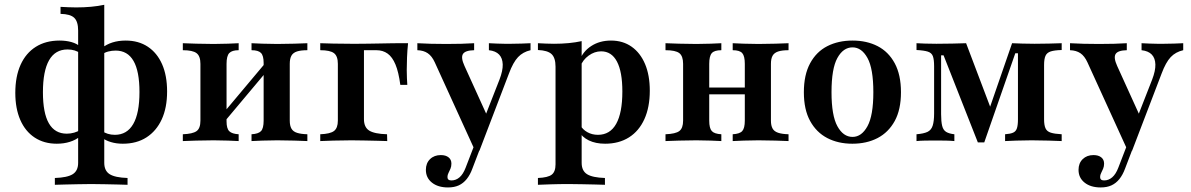

<svg xmlns="http://www.w3.org/2000/svg" viewBox="-20 -601 5074 818"><path d="M213.7 186.3V157.3Q266.9 155.6 289.9 141.1Q312.9 126.6 312.9 92.7V-471Q312.9 -508.9 296.4 -525Q279.8 -541.1 237.9 -541.9V-571.8Q254 -571 271 -570.2Q287.9 -569.4 304 -569.4Q337.9 -569.4 368.1 -572.2Q398.4 -575 424.2 -580.6V92.7Q424.2 126.6 447.2 141.1Q470.2 155.6 523.4 157.3V186.3Q507.3 185.5 482.3 185.1Q457.3 184.7 427.4 183.9Q397.6 183.1 368.5 183.1Q339.5 183.1 310.5 183.9Q281.5 184.7 256.5 185.1Q231.5 185.5 213.7 186.3ZM221.8 11.3Q167.7 11.3 127.8 -14.9Q87.9 -41.1 66.5 -89.9Q45.2 -138.7 45.2 -205.6Q45.2 -275 67.7 -325Q90.3 -375 132.7 -401.6Q175 -428.2 233.9 -428.2Q261.3 -428.2 284.3 -421.8Q307.3 -415.3 321.8 -402.4V-374.2Q312.1 -381.5 298.4 -385.9Q284.7 -390.3 267.7 -390.3Q215.3 -390.3 189.1 -344.4Q162.9 -298.4 162.9 -208.1Q162.9 -119.4 188.3 -75.4Q213.7 -31.5 264.5 -31.5Q280.6 -31.5 296 -35.9Q311.3 -40.3 321.8 -47.6V-20.2Q303.2 -4.8 277.8 3.2Q252.4 11.3 221.8 11.3ZM503.2 11.3Q475.8 11.3 452.8 4.4Q429.8 -2.4 414.5 -14.5L415.3 -42.7Q425 -35.5 439.1 -31Q453.2 -26.6 469.4 -26.6Q521 -26.6 547.6 -72.6Q574.2 -118.5 574.2 -208.9Q574.2 -297.6 548.8 -341.5Q523.4 -385.5 472.6 -385.5Q456.5 -385.5 441.1 -381.5Q425.8 -377.4 415.3 -369.4L414.5 -396.8Q433.9 -412.1 459.3 -420.2Q484.7 -428.2 515.3 -428.2Q570.2 -428.2 609.7 -402Q649.2 -375.8 670.6 -327.4Q691.9 -279 691.9 -211.3Q691.9 -141.9 669 -92.3Q646 -42.7 604 -15.7Q562.1 11.3 503.2 11.3Z M1051.6 0V-29Q1080.6 -30.6 1091.9 -42.3Q1103.2 -54 1103.2 -87.1V-333.1Q1103.2 -363.7 1091.9 -375.4Q1080.6 -387.1 1051.6 -387.1V-416.9Q1066.9 -416.1 1098 -414.9Q1129 -413.7 1161.3 -413.7Q1196.8 -413.7 1233.9 -414.9Q1271 -416.1 1289.5 -416.9V-387.1Q1262.1 -387.1 1245.6 -381.9Q1229 -376.6 1221.8 -364.1Q1214.5 -351.6 1214.5 -329V-87.1Q1214.5 -65.3 1221.8 -52.8Q1229 -40.3 1245.6 -35.1Q1262.1 -29.8 1289.5 -29V0Q1271 -0.8 1233.9 -2Q1196.8 -3.2 1161.3 -3.2Q1129 -3.2 1098 -2Q1066.9 -0.8 1051.6 0ZM758.9 0V-29Q800.8 -30.6 817.3 -42.3Q833.9 -54 833.9 -87.1V-329Q833.9 -362.1 817.3 -374.6Q800.8 -387.1 758.9 -387.1V-416.9Q778.2 -416.1 816.1 -414.9Q854 -413.7 890.3 -413.7Q921.8 -413.7 951.6 -414.9Q981.5 -416.1 996.8 -416.9V-387.1Q968.5 -387.1 956.9 -375Q945.2 -362.9 945.2 -329V-83.9Q945.2 -53.2 956.9 -41.9Q968.5 -30.6 996.8 -29V0Q981.5 -0.8 951.6 -2Q921.8 -3.2 890.3 -3.2Q854 -3.2 816.1 -2Q778.2 -0.8 758.9 0ZM934.7 -80.6 916.1 -100.8 1113.7 -336.3 1132.3 -316.1Z M1344.4 0V-29Q1387.1 -30.6 1403.2 -43.1Q1419.4 -55.6 1419.4 -87.1V-329Q1419.4 -362.1 1402.8 -374.6Q1386.3 -387.1 1344.4 -387.1V-416.9Q1362.9 -416.1 1400.4 -415.3Q1437.9 -414.5 1474.2 -414.5Q1486.3 -414.5 1506 -414.5Q1525.8 -414.5 1549.2 -414.9Q1572.6 -415.3 1596.4 -415.7Q1620.2 -416.1 1640.3 -416.5Q1660.5 -416.9 1671.8 -416.9H1718.5Q1715.3 -387.1 1714.1 -356.5Q1712.9 -325.8 1712.9 -302.4Q1712.9 -283.9 1713.7 -267.7Q1714.5 -251.6 1715.3 -239.5H1685.5Q1678.2 -294.4 1664.9 -326.2Q1651.6 -358.1 1631.5 -372.6Q1611.3 -387.1 1583.9 -387.1H1528.2L1530.6 -389.5V-93.5Q1530.6 -58.9 1552.8 -44.8Q1575 -30.6 1629 -29L1629.8 0Q1614.5 -0.8 1589.1 -1.2Q1563.7 -1.6 1534.3 -2.4Q1504.8 -3.2 1477.4 -3.2Q1437.1 -3.2 1400 -2Q1362.9 -0.8 1344.4 0Z M2004 41.1 1832.3 -335.5Q1820.2 -362.1 1802.4 -374.2Q1784.7 -386.3 1758.1 -387.1V-416.9Q1787.1 -415.3 1816.1 -414.5Q1845.2 -413.7 1881.5 -413.7Q1917.7 -413.7 1945.6 -414.5Q1973.4 -415.3 2000 -416.9V-387.1Q1962.1 -386.3 1952.4 -371Q1942.7 -355.6 1958.9 -320.2L2058.9 -100L2041.1 -91.1L2108.1 -262.1Q2122.6 -300 2121.8 -326.6Q2121 -353.2 2106.5 -368.5Q2091.9 -383.9 2062.9 -387.1V-416.9Q2081.5 -416.1 2097.6 -415.3Q2113.7 -414.5 2129 -414.5Q2144.4 -414.5 2158.9 -414.5Q2179 -414.5 2201.6 -415.3Q2224.2 -416.1 2240.3 -416.9V-387.1Q2208.1 -379.8 2187.1 -357.7Q2166.1 -335.5 2148.4 -287.9L2022.6 41.1ZM1888.7 197.6Q1846 197.6 1820.2 177Q1794.4 156.5 1794.4 122.6Q1794.4 94.4 1812.1 77Q1829.8 59.7 1858.1 59.7Q1879 59.7 1891.1 69.4Q1903.2 79 1903.2 96Q1903.2 108.1 1899.2 117.7Q1895.2 127.4 1890.7 135.9Q1886.3 144.4 1886.3 153.2Q1886.3 167.7 1903.2 167.7Q1922.6 167.7 1937.9 154.4Q1953.2 141.1 1963.7 113.7L2015.3 -20.2L2041.1 -9.7L1992.7 116.9Q1983.1 143.5 1968.5 161.7Q1954 179.8 1934.7 188.7Q1915.3 197.6 1888.7 197.6Z M2271.8 186.3V157.3Q2314.5 155.6 2330.6 143.1Q2346.8 130.6 2346.8 99.2V-316.9Q2346.8 -354.8 2329.8 -370.6Q2312.9 -386.3 2271.8 -387.9V-416.9Q2289.5 -416.1 2305.6 -415.3Q2321.8 -414.5 2340.3 -414.5Q2406.5 -414.5 2458.1 -425.8V92.7Q2458.1 126.6 2481 141.1Q2504 155.6 2557.3 157.3V186.3Q2541.9 185.5 2516.5 185.1Q2491.1 184.7 2461.3 183.9Q2431.5 183.1 2403.2 183.1Q2362.1 183.1 2326.2 184.3Q2290.3 185.5 2271.8 186.3ZM2558.1 11.3Q2517.7 11.3 2488.7 -2.8Q2459.7 -16.9 2446 -41.9L2451.6 -68.5Q2462.1 -49.2 2482.3 -37.9Q2502.4 -26.6 2527.4 -26.6Q2579 -26.6 2605.2 -73.4Q2631.5 -120.2 2631.5 -211.3Q2631.5 -295.2 2608.5 -338.7Q2585.5 -382.3 2541.1 -382.3Q2512.9 -382.3 2487.9 -364.1Q2462.9 -346 2452.4 -317.7L2449.2 -342.7Q2462.9 -381.5 2498.8 -404.8Q2534.7 -428.2 2583.1 -428.2Q2633.9 -428.2 2671 -402Q2708.1 -375.8 2728.2 -328.2Q2748.4 -280.6 2748.4 -214.5Q2748.4 -144.4 2725.4 -93.5Q2702.4 -42.7 2659.7 -15.7Q2616.9 11.3 2558.1 11.3Z M3101.6 0V-29Q3131.5 -30.6 3142.3 -42.7Q3153.2 -54.8 3153.2 -87.1V-329Q3153.2 -362.1 3142.3 -374.6Q3131.5 -387.1 3101.6 -387.1V-416.9Q3116.9 -416.1 3148 -414.9Q3179 -413.7 3211.3 -413.7Q3246.8 -413.7 3283.9 -414.9Q3321 -416.1 3339.5 -416.9V-387.1Q3311.3 -387.1 3294.8 -381.5Q3278.2 -375.8 3271.4 -363.3Q3264.5 -350.8 3264.5 -329V-87.1Q3264.5 -66.1 3271.4 -53.6Q3278.2 -41.1 3294.8 -35.5Q3311.3 -29.8 3339.5 -29V0Q3321 -0.8 3283.9 -2Q3246.8 -3.2 3211.3 -3.2Q3179 -3.2 3148 -2Q3116.9 -0.8 3101.6 0ZM2815.3 0V-29Q2858.1 -30.6 2874.2 -42.7Q2890.3 -54.8 2890.3 -87.1V-329Q2890.3 -362.1 2874.2 -374.6Q2858.1 -387.1 2815.3 -387.1V-416.9Q2834.7 -416.1 2872.6 -414.9Q2910.5 -413.7 2946.8 -413.7Q2978.2 -413.7 3008.1 -414.9Q3037.9 -416.1 3053.2 -416.9V-387.1Q3023.4 -387.1 3012.5 -374.6Q3001.6 -362.1 3001.6 -329V-87.1Q3001.6 -54.8 3012.5 -42.7Q3023.4 -30.6 3053.2 -29V0Q3037.9 -0.8 3008.1 -2Q2978.2 -3.2 2946.8 -3.2Q2910.5 -3.2 2872.6 -2Q2834.7 -0.8 2815.3 0ZM2958.1 -199.2V-228.2H3196.8V-199.2Z M3611.3 11.3Q3550.8 11.3 3504.4 -12.9Q3458.1 -37.1 3431.5 -85.5Q3404.8 -133.9 3404.8 -208.1Q3404.8 -282.3 3431.5 -331.5Q3458.1 -380.6 3504.8 -404.4Q3551.6 -428.2 3612.1 -428.2Q3672.6 -428.2 3719 -404.4Q3765.3 -380.6 3791.9 -331.5Q3818.5 -282.3 3818.5 -208.1Q3818.5 -133.9 3791.9 -85.5Q3765.3 -37.1 3719 -12.9Q3672.6 11.3 3611.3 11.3ZM3612.1 -17.7Q3650.8 -17.7 3675.8 -63.3Q3700.8 -108.9 3700.8 -208.1Q3700.8 -308.9 3675.8 -354Q3650.8 -399.2 3612.1 -399.2Q3572.6 -399.2 3547.6 -354Q3522.6 -308.9 3522.6 -208.1Q3522.6 -108.9 3547.6 -63.3Q3572.6 -17.7 3612.1 -17.7Z M4146 5.6 4000 -365.3H3989.5V-114.5Q3989.5 -83.1 3994 -64.9Q3998.4 -46.8 4010.9 -39.1Q4023.4 -31.5 4046 -29V0Q4029.8 -1.6 4009.3 -2Q3988.7 -2.4 3965.3 -2.4Q3941.9 -2.4 3920.6 -2Q3899.2 -1.6 3884.7 0V-29Q3915.3 -31.5 3931.5 -39.1Q3947.6 -46.8 3953.6 -65.7Q3959.7 -84.7 3959.7 -117.7V-318.5Q3959.7 -347.6 3954.4 -361.7Q3949.2 -375.8 3933.1 -381Q3916.9 -386.3 3884.7 -387.9V-416.9Q3898.4 -416.1 3921 -415.3Q3943.5 -414.5 3969.4 -414.5Q4005.6 -414.5 4037.5 -415.3Q4069.4 -416.1 4096 -416.9L4208.1 -121L4181.5 -97.6L4291.9 -416.9Q4311.3 -416.1 4336.3 -415.3Q4361.3 -414.5 4387.9 -414.5Q4416.9 -414.5 4448.8 -415.3Q4480.6 -416.1 4503.2 -416.9V-387.9Q4472.6 -387.1 4456.5 -381.9Q4440.3 -376.6 4434.3 -363.3Q4428.2 -350 4428.2 -324.2V-92.7Q4428.2 -67.7 4434.3 -54.4Q4440.3 -41.1 4456.5 -35.9Q4472.6 -30.6 4503.2 -29V0Q4482.3 -0.8 4447.6 -2Q4412.9 -3.2 4375 -3.2Q4341.1 -3.2 4310.1 -2Q4279 -0.8 4262.1 0V-29Q4284.7 -30.6 4296.4 -35.9Q4308.1 -41.1 4312.5 -54.4Q4316.9 -67.7 4316.9 -92.7V-374.2H4305.6L4173.4 5.6Z M4784.7 41.1 4612.9 -335.5Q4600.8 -362.1 4583.1 -374.2Q4565.3 -386.3 4538.7 -387.1V-416.9Q4567.7 -415.3 4596.8 -414.5Q4625.8 -413.7 4662.1 -413.7Q4698.4 -413.7 4726.2 -414.5Q4754 -415.3 4780.6 -416.9V-387.1Q4742.7 -386.3 4733.1 -371Q4723.4 -355.6 4739.5 -320.2L4839.5 -100L4821.8 -91.1L4888.7 -262.1Q4903.2 -300 4902.4 -326.6Q4901.6 -353.2 4887.1 -368.5Q4872.6 -383.9 4843.5 -387.1V-416.9Q4862.1 -416.1 4878.2 -415.3Q4894.4 -414.5 4909.7 -414.5Q4925 -414.5 4939.5 -414.5Q4959.7 -414.5 4982.3 -415.3Q5004.8 -416.1 5021 -416.9V-387.1Q4988.7 -379.8 4967.7 -357.7Q4946.8 -335.5 4929 -287.9L4803.2 41.1ZM4669.4 197.6Q4626.6 197.6 4600.8 177Q4575 156.5 4575 122.6Q4575 94.4 4592.7 77Q4610.5 59.7 4638.7 59.7Q4659.7 59.7 4671.8 69.4Q4683.9 79 4683.9 96Q4683.9 108.1 4679.8 117.7Q4675.8 127.4 4671.4 135.9Q4666.9 144.4 4666.9 153.2Q4666.9 167.7 4683.9 167.7Q4703.2 167.7 4718.5 154.4Q4733.9 141.1 4744.4 113.7L4796 -20.2L4821.8 -9.7L4773.4 116.9Q4763.7 143.5 4749.2 161.7Q4734.7 179.8 4715.3 188.7Q4696 197.6 4669.4 197.6Z"/></svg>

Font: Playfair
Style: Bold
Weight: 700
Designer: Claus Eggers Sørensen
Foundry: Claus Eggers Sørensen
Version: Version 2.001;gftools[0.9.30]